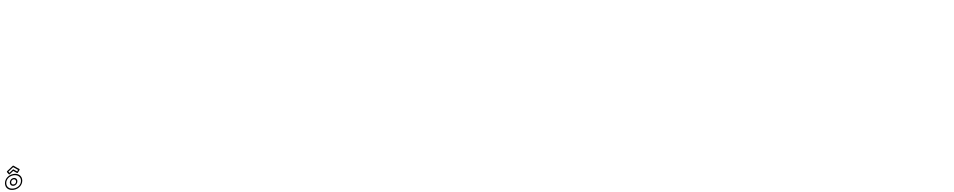

<svg xmlns="http://www.w3.org/2000/svg" viewBox="175 -4048 36123 7271"><g transform="rotate(-10 18237.0 -412.5)"><path d="M266.1 -672.8 471.6 -809 637.8 -672.8 592.4 -621.8 473.4 -719.2C465.4 -725.7 452.7 -725 443.9 -719.2L296.8 -621.8ZM219.8 -698.2C207.3 -689.9 203 -673.9 209.5 -663L264.4 -572C270.2 -562.4 285.7 -558.4 298.5 -566.8L451.3 -668L574.9 -566.8C583.6 -559.7 600.3 -560.6 610.5 -572L691.6 -663C701.6 -674.3 701.1 -690.2 691.4 -698.2L493.7 -860.2C486.5 -866.1 474.1 -866.7 464.2 -860.2ZM59.9 -256C34.9 -82.4 155.6 40 351.2 40C538.9 40 699.8 -82.1 724.9 -256C750.3 -432.4 617.2 -553 436.7 -553C253.3 -553 85.3 -432.5 59.9 -256ZM109.9 -256C130.6 -399.5 266.8 -503 429.5 -503C589 -503 695.6 -399.6 674.9 -256C654.4 -113.9 524.8 -10 358.4 -10C184.1 -10 89.4 -113.6 109.9 -256ZM297.9 -256C306.2 -313.4 353 -352 406.7 -352C459.3 -352 495.2 -313.4 486.9 -256C478.7 -199.2 434.8 -161 379.2 -161C320.5 -161 289.7 -198.9 297.9 -256ZM247.9 -256C236 -173.1 286.7 -111 372 -111C454.4 -111 524.9 -172.8 536.9 -256C549.1 -340.6 493.3 -402 413.9 -402C333.7 -402 260.1 -340.7 247.9 -256Z"/></g></svg>

Font: Hussar Ekologiczny
Style: Regular
Weight: 400
Foundry: Cannot Into Space Fonts
Version: Version 0.97